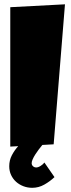

<svg xmlns="http://www.w3.org/2000/svg" viewBox="-20 -708 337 912"><path d="M238.8 133.3Q217.3 153.8 190.4 168.9Q163.6 184.1 133.3 184.1Q110.8 184.1 91.1 176.5Q71.3 168.9 56.4 155.5Q41.5 142.1 32.7 123.3Q23.9 104.5 23.9 81.5Q23.9 53.7 36.1 30Q48.3 6.3 66.4 -13.7L28.8 -11.7V-673.8L288.6 -687.5L234.9 -22.5L181.2 -19.5Q172.9 -9.3 163.8 2.4Q154.8 14.2 147.5 25.9Q140.1 37.6 135.3 48.3Q130.4 59.1 130.4 66.9Q130.4 75.7 136.7 81.5Q143.1 87.4 151.9 87.4Q161.6 87.4 173.3 79.8Q185.1 72.3 190.9 64Z"/></svg>

Font: Luckiest Guy RUS-BEL-UKR
Style: Regular
Weight: 400
Designer: Astigmatic (AOETI)
Foundry: Astigmatic (AOETI)
Version: Version 1.00 March 11, 2019, initial release